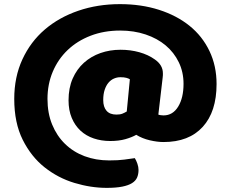

<svg xmlns="http://www.w3.org/2000/svg" viewBox="-20 -683 1109 930"><path d="M514 0Q471 0 434 -12.5Q397 -25 370 -50Q343 -75 327.5 -112Q312 -149 312 -197Q312 -257 332 -302.5Q352 -348 386.5 -379Q421 -410 466.5 -426Q512 -442 564 -442Q612 -442 655 -430Q698 -418 730 -395Q769 -368 769 -328Q769 -325 769 -319Q769 -313 768 -308L747 -128Q751 -126 759 -125Q767 -124 772 -124Q817 -124 843 -166.5Q869 -209 869 -277Q869 -334 846 -381.5Q823 -429 782.5 -463Q742 -497 685.5 -516Q629 -535 562 -535Q484 -535 419 -510Q354 -485 307.5 -440.5Q261 -396 235.5 -335.5Q210 -275 210 -204Q210 -135 232.5 -80Q255 -25 295 14Q335 53 389.5 73.5Q444 94 509 94Q554 94 582.5 90Q611 86 633 83Q640 94 645.5 110Q651 126 651 140Q651 161 644 177Q637 193 619.5 204Q602 215 572 221Q542 227 497 227Q420 227 340.5 203Q261 179 196 127.5Q131 76 90 -6Q49 -88 49 -204Q49 -310 88.5 -395.5Q128 -481 197 -540Q266 -599 359.5 -631Q453 -663 561 -663Q664 -663 750 -635.5Q836 -608 898 -558Q960 -508 994.5 -436Q1029 -364 1029 -276Q1029 -142 962 -68.5Q895 5 772 5Q742 5 705.5 -3.5Q669 -12 640 -30Q619 -18 587.5 -9Q556 0 514 0ZM609 -299Q603 -303 592 -306Q581 -309 563 -309Q547 -309 532 -302.5Q517 -296 505.5 -282.5Q494 -269 487 -248Q480 -227 480 -198Q480 -165 496 -146.5Q512 -128 544 -128Q562 -128 573 -132.5Q584 -137 594 -143Z"/></svg>

Font: Baloo Da
Style: Regular
Weight: 400
Designer: Noopur Datye and Ek Type
Foundry: Ek Type
Version: Version 1.443;PS 1.000;hotconv 16.6.51;makeotf.lib2.5.65220;